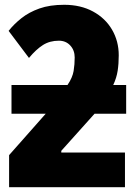

<svg xmlns="http://www.w3.org/2000/svg" viewBox="-20 -782 583 802"><path d="M248 -762Q317 -762 368.5 -734Q420 -706 448 -658Q476 -610 476 -551Q476 -516 471.5 -486.5Q467 -457 453 -427H507V-307H375L236 -152V-145H502V0H18V-134L171 -307H28V-427H262Q283 -458 287.5 -485.5Q292 -513 292 -542Q292 -572 273.5 -592Q255 -612 226 -612Q188 -612 159.5 -594Q131 -576 101 -540L16 -653Q38 -681 69.5 -706Q101 -731 144.5 -746.5Q188 -762 248 -762Z"/></svg>

Font: Noto Sans SemiCondensed Black
Style: Regular
Weight: 900
Width: 4
Designer: Monotype Design Team
Foundry: Monotype Imaging Inc.
Version: Version 2.013; ttfautohint (v1.8.4.7-5d5b)